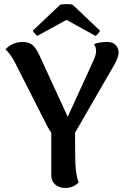

<svg xmlns="http://www.w3.org/2000/svg" viewBox="-20 -913 623 947"><path d="M164 -736Q159 -739 151 -748.5Q143 -758 142 -762L276 -889Q285 -893 307.5 -893Q330 -893 339 -889L473 -762Q473 -758 465 -748.5Q457 -739 451 -736L308 -815ZM565 -655Q565 -627 537 -582L350 -258L351 -135Q351 -57 368 -13Q341 14 301 14Q271 14 252 -3Q233 -20 233 -48V-258Q227 -266 213 -291L52 -608Q35 -642 7 -670Q43 -706 91 -706Q124 -706 141.5 -690Q159 -674 174 -641L314 -337L444 -621Q454 -645 454 -662Q454 -682 443 -695Q470 -706 509 -706Q536 -706 550 -691.5Q564 -677 565 -655Z"/></svg>

Font: Arima Koshi Semi Bold
Style: Regular
Weight: 600
Designer: Joana Correia and Natanael Gama
Foundry: NDISCOVER
Version: Version 1.019;PS 001.019;hotconv 1.0.88;makeotf.lib2.5.64775